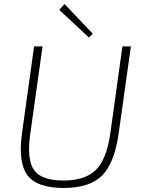

<svg xmlns="http://www.w3.org/2000/svg" viewBox="-20 -920 706 952"><path d="M440 -753 421 -734 274 -871 300 -900ZM629 -690 568 -256Q547 -110 485.5 -49Q424 12 295 12Q164 12 116.5 -50.5Q69 -113 89 -259L149 -690H191L130 -256Q112 -128 149 -76.5Q186 -25 294 -25Q403 -25 456 -78Q509 -131 527 -259L587 -690Z"/></svg>

Font: Exo 2.0 Extra Light
Style: Italic
Weight: 250
Italic angle: -8°
Designer: Natanael Gama
Version: Version 1.001;PS 001.001;hotconv 1.0.70;makeotf.lib2.5.58329